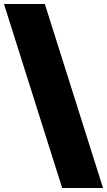

<svg xmlns="http://www.w3.org/2000/svg" viewBox="-20 -828 540 968"><path d="M293.5 120 0 -808H206L499.5 120Z"/></svg>

Font: Encode Sans Exp XBd
Style: Regular
Weight: 800
Width: 7
Designer: Multiple Designers
Foundry: Impallari Type
Version: Version 3.002; ttfautohint (v1.8.3) -l 8 -r 50 -G 200 -x 14 